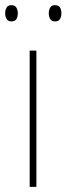

<svg xmlns="http://www.w3.org/2000/svg" viewBox="-32 -817 258 744"><path d="M109 -93H83V-621H109ZM-12 -766Q-12 -778 -6.5 -787.5Q-1 -797 12 -797Q26 -797 31.5 -787.5Q37 -778 37 -766Q37 -752 31.5 -743Q26 -734 12 -734Q-1 -734 -6.5 -743.5Q-12 -753 -12 -766ZM157 -766Q157 -778 162.5 -787.5Q168 -797 181 -797Q195 -797 200.5 -788Q206 -779 206 -766Q206 -753 200.5 -743.5Q195 -734 181 -734Q168 -734 162.5 -743.5Q157 -753 157 -766Z"/></svg>

Font: Noto Sans Kannada UI SemiCondensed Thin
Style: Regular
Weight: 100
Width: 4
Designer: Jelle Bosma - Monotype Design Team
Foundry: Monotype Imaging Inc.
Version: Version 2.005; ttfautohint (v1.8.4.7-5d5b)